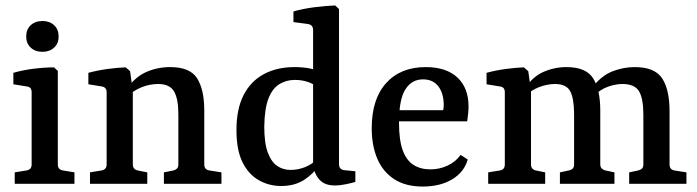

<svg xmlns="http://www.w3.org/2000/svg" viewBox="-20 -674 2556 704"><path d="M192 -71Q192 -52 211 -49L253 -42V0H34V-42L77 -49Q96 -52 96 -71V-336Q96 -355 78 -357L29 -365V-407Q63 -417 103.5 -422Q144 -427 178 -427L192 -414ZM195 -540Q195 -515 178.5 -499.5Q162 -484 136 -484Q109 -484 92.5 -499.5Q76 -515 76 -540Q76 -566 92.5 -581.5Q109 -597 136 -597Q162 -597 178.5 -581.5Q195 -566 195 -540Z M581 0V-42L616 -49Q624 -51 629 -56Q634 -61 634 -71V-255Q634 -312 618 -339Q602 -366 560 -366Q529 -366 499 -354Q469 -342 444 -318L447 -351Q477 -393 517.5 -410.5Q558 -428 604 -428Q677 -428 703 -386.5Q729 -345 729 -269V-71Q729 -52 748 -49L792 -42V0ZM310 0V-42L352 -49Q371 -52 371 -71V-336Q371 -354 353 -357L304 -365V-407Q337 -416 373.5 -421Q410 -426 441 -427L457 -413L467 -340V-71Q467 -53 485 -49L520 -42V0Z M1011 8Q966 8 928.5 -13.5Q891 -35 869 -79.5Q847 -124 847 -197Q847 -274 873 -325Q899 -376 947 -402Q995 -428 1060 -428Q1088 -428 1113.5 -423.5Q1139 -419 1153 -413L1139 -357Q1129 -367 1107.5 -374Q1086 -381 1061 -381Q1030 -381 1004.5 -365.5Q979 -350 964.5 -313Q950 -276 949 -210Q949 -149 962 -114.5Q975 -80 996.5 -65.5Q1018 -51 1045 -51Q1073 -51 1098 -61Q1123 -71 1140 -88L1152 -71Q1131 -38 1096 -15Q1061 8 1011 8ZM1223 -641V-74Q1223 -61 1228.5 -56Q1234 -51 1243 -50L1283 -46V-7Q1270 -3 1248.5 1.5Q1227 6 1207 6Q1171 6 1152 -14.5Q1133 -35 1128 -68V-564Q1128 -583 1109 -586L1056 -593V-632Q1090 -642 1133 -647.5Q1176 -653 1209 -654Z M1343 -204Q1343 -311 1396 -369.5Q1449 -428 1541 -428Q1616 -428 1657 -390Q1698 -352 1698 -283Q1698 -272 1696.5 -257Q1695 -242 1693 -229H1411V-270H1605Q1606 -275 1606.5 -279Q1607 -283 1607 -289Q1607 -331 1587.5 -357Q1568 -383 1531 -383Q1490 -383 1466.5 -346.5Q1443 -310 1443 -224Q1443 -161 1456.5 -123.5Q1470 -86 1496 -69.5Q1522 -53 1558 -53Q1592 -53 1621.5 -67Q1651 -81 1669 -106L1695 -89Q1682 -43 1638 -16.5Q1594 10 1530 10Q1467 10 1425.5 -17Q1384 -44 1363.5 -92Q1343 -140 1343 -204Z M2287 0V-42L2320 -49Q2329 -51 2334 -56Q2339 -61 2339 -71V-253Q2339 -313 2323 -339.5Q2307 -366 2262 -366Q2237 -366 2209 -356Q2181 -346 2155 -321L2154 -356Q2186 -397 2226 -412.5Q2266 -428 2307 -428Q2381 -428 2408 -386.5Q2435 -345 2435 -266V-71Q2435 -52 2453 -49L2497 -42V0ZM1770 0V-42L1813 -49Q1831 -52 1831 -71V-336Q1831 -355 1813 -357L1764 -365V-407Q1797 -416 1833.5 -421Q1870 -426 1901 -427L1917 -413L1927 -341V-71Q1927 -53 1945 -49L1979 -42V0ZM2033 0V-42L2066 -49Q2075 -51 2080 -56Q2085 -61 2085 -71V-255Q2085 -312 2071 -339Q2057 -366 2015 -366Q1987 -366 1956.5 -354.5Q1926 -343 1904 -319L1906 -351Q1933 -393 1973 -410.5Q2013 -428 2057 -428Q2129 -428 2155 -386.5Q2181 -345 2181 -269V-71Q2181 -54 2200 -49L2233 -42V0Z"/></svg>

Font: Yrsa Medium
Style: Regular
Weight: 500
Designer: Anna Giedrys (Yrsa+Rasa design), David Brezina (Yrsa art-direction, Rasa art-direction, design)
Foundry: Rosetta Type Foundry
Version: Version 2.004